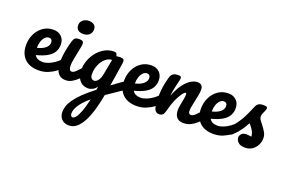

<svg xmlns="http://www.w3.org/2000/svg" viewBox="-136 -1160 3082 2086"><g transform="rotate(20 1404.5 -116.5)"><path d="M254 5Q148 5 90.5 -52.5Q33 -110 33 -208Q33 -278 61.5 -336.5Q90 -395 141 -430.5Q192 -466 259 -466Q316 -466 351.5 -431.5Q387 -397 387 -338Q387 -295 367.5 -258Q348 -221 300.5 -191.5Q253 -162 170 -141Q196 -95 265 -95Q294 -95 330 -109Q366 -123 402 -148.5Q438 -174 467 -209Q475 -218 481.5 -220.5Q488 -223 494 -223Q508 -223 515 -210.5Q522 -198 522 -178Q522 -164 519 -147.5Q516 -131 503 -116Q483 -92 446 -63.5Q409 -35 360 -15Q311 5 254 5ZM154 -221V-219Q214 -233 247.5 -261Q281 -289 281 -326Q281 -346 270.5 -357Q260 -368 242 -368Q217 -368 197 -348Q177 -328 165.5 -294.5Q154 -261 154 -221Z M575 -532Q532 -532 511.5 -552Q491 -572 491 -606Q491 -641 519 -664.5Q547 -688 587 -688Q623 -688 646.5 -671Q670 -654 670 -619Q670 -579 643.5 -555.5Q617 -532 575 -532ZM567 5Q521 5 494 -17.5Q467 -40 455 -78.5Q443 -117 443 -163Q443 -193 448 -235Q453 -277 462.5 -323Q472 -369 484 -410Q493 -441 507.5 -453.5Q522 -466 556 -466Q587 -466 597 -456Q607 -446 607 -432Q607 -414 600.5 -379.5Q594 -345 585.5 -305.5Q577 -266 570.5 -228.5Q564 -191 564 -167Q564 -139 571.5 -122Q579 -105 599 -105Q618 -105 646 -132Q674 -159 716 -209Q724 -218 730.5 -220.5Q737 -223 743 -223Q757 -223 764 -210.5Q771 -198 771 -178Q771 -164 768 -147.5Q765 -131 752 -116Q730 -89 700.5 -61Q671 -33 637.5 -14Q604 5 567 5Z M767 455Q715 455 683.5 423Q652 391 652 341Q652 310 662.5 275Q673 240 701.5 198Q730 156 782.5 104Q835 52 918 -12Q921 -31 924 -51Q906 -23 878.5 -9Q851 5 825 5Q762 5 725.5 -40Q689 -85 689 -158Q689 -219 710.5 -274.5Q732 -330 769 -373.5Q806 -417 854 -442.5Q902 -468 955 -468Q979 -468 986 -458.5Q993 -449 997 -429Q1008 -431 1019.5 -432Q1031 -433 1041 -433Q1070 -433 1080.5 -422.5Q1091 -412 1086 -377Q1076 -302 1064 -235Q1052 -168 1043 -107Q1076 -133 1113 -159.5Q1150 -186 1191 -213Q1204 -221 1214 -221Q1228 -221 1235 -208Q1242 -195 1242 -177Q1242 -154 1235 -141Q1228 -128 1213 -118Q1164 -85 1115.5 -52Q1067 -19 1023 11Q1006 105 982.5 186Q959 267 928 327Q897 387 857.5 421Q818 455 767 455ZM861 -96Q882 -96 903.5 -122.5Q925 -149 935 -204L967 -375Q926 -374 891 -343Q856 -312 835 -263Q814 -214 814 -157Q814 -126 826.5 -111Q839 -96 861 -96ZM750 319Q750 334 756 346Q762 358 778 358Q793 358 812 335Q831 312 852.5 257Q874 202 895 107Q813 177 781.5 229.5Q750 282 750 319Z M1387 5Q1281 5 1223.5 -52.5Q1166 -110 1166 -208Q1166 -278 1194.5 -336.5Q1223 -395 1274 -430.5Q1325 -466 1392 -466Q1449 -466 1484.5 -431.5Q1520 -397 1520 -338Q1520 -295 1500.5 -258Q1481 -221 1433.5 -191.5Q1386 -162 1303 -141Q1329 -95 1398 -95Q1427 -95 1463 -109Q1499 -123 1535 -148.5Q1571 -174 1600 -209Q1608 -218 1614.5 -220.5Q1621 -223 1627 -223Q1641 -223 1648 -210.5Q1655 -198 1655 -178Q1655 -164 1652 -147.5Q1649 -131 1636 -116Q1616 -92 1579 -63.5Q1542 -35 1493 -15Q1444 5 1387 5ZM1287 -221V-219Q1347 -233 1380.5 -261Q1414 -289 1414 -326Q1414 -346 1403.5 -357Q1393 -368 1375 -368Q1350 -368 1330 -348Q1310 -328 1298.5 -294.5Q1287 -261 1287 -221Z M1645 5Q1606 5 1591 -36.5Q1576 -78 1576 -163Q1576 -223 1585 -286Q1594 -349 1613 -410Q1622 -439 1642 -452.5Q1662 -466 1700 -466Q1720 -466 1728 -461Q1736 -456 1736 -442Q1736 -435 1731.5 -414Q1727 -393 1721 -370Q1715 -346 1707.5 -311.5Q1700 -277 1695 -226Q1731 -318 1772 -370.5Q1813 -423 1852.5 -444.5Q1892 -466 1922 -466Q1987 -466 1987 -401Q1987 -375 1981 -340Q1975 -305 1966.5 -268Q1958 -231 1952 -198.5Q1946 -166 1946 -145Q1946 -105 1975 -105Q1997 -105 2025.5 -132Q2054 -159 2096 -209Q2104 -218 2110.5 -220.5Q2117 -223 2123 -223Q2137 -223 2144 -210.5Q2151 -198 2151 -178Q2151 -164 2148 -147.5Q2145 -131 2132 -116Q2110 -89 2080 -61Q2050 -33 2012 -14Q1974 5 1927 5Q1875 5 1849.5 -25Q1824 -55 1824 -110Q1824 -135 1831 -170.5Q1838 -206 1844.5 -241Q1851 -276 1851 -297Q1851 -313 1840 -313Q1828 -313 1804.5 -280.5Q1781 -248 1756.5 -194Q1732 -140 1716 -75Q1705 -28 1690.5 -11.5Q1676 5 1645 5Z M2276 5Q2170 5 2112.5 -52.5Q2055 -110 2055 -208Q2055 -278 2083.5 -336.5Q2112 -395 2163 -430.5Q2214 -466 2281 -466Q2338 -466 2373.5 -431.5Q2409 -397 2409 -338Q2409 -295 2389.5 -258Q2370 -221 2322.5 -191.5Q2275 -162 2192 -141Q2218 -95 2287 -95Q2316 -95 2352 -109Q2388 -123 2424 -148.5Q2460 -174 2489 -209Q2497 -218 2503.5 -220.5Q2510 -223 2516 -223Q2530 -223 2537 -210.5Q2544 -198 2544 -178Q2544 -164 2541 -147.5Q2538 -131 2525 -116Q2505 -92 2468 -63.5Q2431 -35 2382 -15Q2333 5 2276 5ZM2176 -221V-219Q2236 -233 2269.5 -261Q2303 -289 2303 -326Q2303 -346 2292.5 -357Q2282 -368 2264 -368Q2239 -368 2219 -348Q2199 -328 2187.5 -294.5Q2176 -261 2176 -221Z M2649 27Q2592 27 2567 1Q2542 -25 2542 -51Q2542 -74 2559.5 -94.5Q2577 -115 2617 -115Q2631 -115 2643.5 -113Q2656 -111 2674 -109Q2673 -137 2661.5 -161Q2650 -185 2634.5 -205Q2619 -225 2606 -240Q2572 -175 2539.5 -136Q2507 -97 2478 -68Q2459 -50 2442 -49.5Q2425 -49 2414.5 -61Q2404 -73 2403.5 -91Q2403 -109 2418 -127Q2441 -155 2465 -185Q2489 -215 2514 -255Q2534 -287 2554 -331.5Q2574 -376 2599 -433Q2608 -454 2627.5 -465.5Q2647 -477 2678 -477Q2707 -477 2717.5 -472Q2728 -467 2728 -456Q2728 -451 2724.5 -438Q2721 -425 2713 -411Q2704 -393 2699.5 -379Q2695 -365 2695 -350Q2695 -330 2711.5 -307Q2728 -284 2749 -257.5Q2770 -231 2786.5 -201Q2803 -171 2803 -136Q2803 -95 2784 -57.5Q2765 -20 2730.5 3.5Q2696 27 2649 27Z"/></g></svg>

Font: Pacifico
Style: Regular
Weight: 400
Designer: Vernon Adams
Foundry: Vernon Adams
Version: Version 3.010; ttfautohint (v1.8.4.7-5d5b)